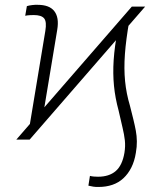

<svg xmlns="http://www.w3.org/2000/svg" viewBox="-20 -573 676 788"><path d="M101.6 0H46.9L521 -545.9H575.7ZM463.4 -451.7 510.7 -487.8Q497.1 -411.1 492.7 -351.1Q488.3 -291 493.4 -239.7Q498.5 -188.5 513.2 -139.6Q521 -108.9 527.1 -84Q533.2 -59.1 537.4 -36.9Q541.5 -14.6 541.7 7.3Q542 29.3 537.6 54.2Q532.2 88.4 519 114.5Q505.9 140.6 486.3 158.7Q466.8 176.8 441.2 185.5Q415.5 194.3 384.8 194.3Q374.5 194.8 363 193.1Q351.6 191.4 342.8 189L349.1 148.9Q356.4 150.9 365.5 151.6Q374.5 152.3 382.3 152.3Q427.7 152.3 454.8 129.2Q481.9 106 490.7 54.2Q495.1 26.9 492.4 2.9Q489.7 -21 482.9 -49.3Q476.1 -77.6 466.8 -119.1Q452.6 -171.4 447.8 -220.9Q442.9 -270.5 446.5 -326.4Q450.2 -382.3 463.4 -451.7ZM152.3 -73.7 97.2 -30.8 166 -445.8Q172.4 -483.9 161.1 -497.6Q149.9 -511.2 118.7 -511.2Q110.4 -511.2 101.6 -510.7Q92.8 -510.3 83.5 -508.3L90.3 -547.9Q100.1 -550.8 112.1 -552.2Q124 -553.7 134.8 -553.2Q158.2 -553.2 175.3 -546.9Q192.4 -540.5 202.6 -527.6Q212.9 -514.6 216.1 -495.4Q219.2 -476.1 214.8 -450.2Z"/></svg>

Font: Inter Tight ExtraLight
Style: Italic
Weight: 250
Italic angle: -9.39999°
Designer: Rasmus Andersson
Foundry: rsms
Version: Version 3.004